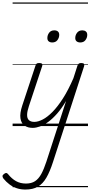

<svg xmlns="http://www.w3.org/2000/svg" viewBox="-103 -1030 739 1569"><path d="M164 15Q124 15 97 -4Q70 -23 64 -63.5Q58 -104 79 -168L187 -494Q191 -506 197 -510.5Q203 -515 217 -515Q234 -515 240 -509Q246 -503 242 -491L133 -162Q119 -121 118.5 -92Q118 -63 133 -48.5Q148 -34 178 -34Q208 -34 246 -53.5Q284 -73 326 -115.5Q368 -158 411.5 -226Q455 -294 497 -391L530 -494Q535 -506 541.5 -510.5Q548 -515 561 -515Q579 -515 583.5 -507.5Q588 -500 584 -488L330 294Q305 372 276 422Q247 472 206.5 495.5Q166 519 104 519Q66 519 33.5 508Q1 497 -26 476.5Q-53 456 -75 429Q-82 419 -82.5 410Q-83 401 -71 392Q-59 383 -52 383.5Q-45 384 -38 392Q-7 431 28.5 450.5Q64 470 109 470Q154 470 183.5 450.5Q213 431 234.5 391.5Q256 352 276 291L437 -205Q401 -144 364 -102Q327 -60 291.5 -34Q256 -8 223.5 3.5Q191 15 164 15ZM324 -683Q306 -683 295 -692Q284 -701 284 -719Q284 -743 298.5 -762.5Q313 -782 341 -782Q359 -782 370 -773Q381 -764 381 -745Q381 -722 366.5 -702.5Q352 -683 324 -683ZM553 -683Q535 -683 523.5 -692Q512 -701 512 -719Q512 -743 527 -762.5Q542 -782 570 -782Q587 -782 598.5 -773Q610 -764 610 -745Q610 -722 595.5 -702.5Q581 -683 553 -683ZM0 490H616V500H0ZM0 -20H616V0H0ZM0 -505H616V-500H0ZM0 -1010H616V-1000H0Z"/></svg>

Font: Playwrite AU VIC Guides
Style: Regular
Weight: 400
Designer: Veronika Burian, José Scaglione
Foundry: TypeTogether
Version: Version 1.003